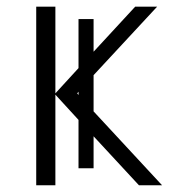

<svg xmlns="http://www.w3.org/2000/svg" viewBox="-20 -552 513 572"><path d="M213.9 -269 210 -273.9 213.9 -278.8ZM213.9 -349.1 145 -273.9V-532.2H87.9V0H145V-270L213.9 -194.8V-50.8H258.8V-146L394 0H462.9L258.8 -220.2V-328.1L448.2 -532.2H382.8L258.8 -397.9V-495.1H213.9Z"/></svg>

Font: Noto Reveo Sans
Style: Regular
Weight: 300
Designer: Monotype Design Team
Foundry: Monotype Imaging Inc.
Version: Version 2.007